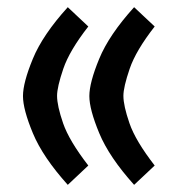

<svg xmlns="http://www.w3.org/2000/svg" viewBox="-20 -499 502 534"><path d="M228.5 -231.9Q228.5 -269 255.9 -335.4Q283.2 -401.9 353 -479L410.2 -425.3Q357.9 -358.4 340.6 -307.6Q323.2 -256.8 323.2 -232.4Q323.2 -205.1 340.1 -156.2Q356.9 -107.4 410.2 -38.6L353 15.1Q283.7 -62 256.1 -128.4Q228.5 -194.8 228.5 -231.9ZM43.9 -231.9Q43.9 -269 71.3 -335.4Q98.6 -401.9 168.5 -479L225.6 -425.3Q173.3 -358.4 156 -307.6Q138.7 -256.8 138.7 -232.4Q138.7 -205.1 155.5 -156.2Q172.4 -107.4 225.6 -38.6L168.5 15.1Q99.1 -62 71.5 -128.4Q43.9 -194.8 43.9 -231.9Z"/></svg>

Font: Vazir Medium FD-WOL
Style: Medium-FD-WOL
Weight: 500
Designer: Saber Rastikerdar
Foundry: Saber Rastikerdar
Version: Version 30.0.0